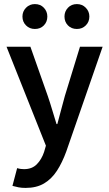

<svg xmlns="http://www.w3.org/2000/svg" viewBox="-20 -720 535 941"><path d="M105 201Q86 201 70.5 198Q55 195 41 191L64 104Q74 107 82 108Q90 109 98 109Q137 109 160.5 85Q184 61 196 25L205 -6L12 -491H129L214 -250Q225 -218 235.5 -182.5Q246 -147 257 -112H261Q270 -146 279.5 -181.5Q289 -217 298 -250L372 -491H483L305 22Q285 77 259 117Q233 157 196 179Q159 201 105 201ZM151 -578Q125 -578 107.5 -595.5Q90 -613 90 -639Q90 -664 107.5 -682Q125 -700 151 -700Q178 -700 195 -682Q212 -664 212 -639Q212 -613 195 -595.5Q178 -578 151 -578ZM357 -578Q330 -578 313 -595.5Q296 -613 296 -639Q296 -664 313 -682Q330 -700 357 -700Q383 -700 400.5 -682Q418 -664 418 -639Q418 -613 400.5 -595.5Q383 -578 357 -578Z"/></svg>

Font: Mada SemiBold
Style: Regular
Weight: 600
Designer: Khaled Hosny
Version: Version 1.5